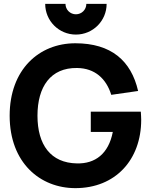

<svg xmlns="http://www.w3.org/2000/svg" viewBox="-20 -959 781 994"><path d="M373 -780C461 -780 532 -851 532 -939H427C427 -909 403 -885 373 -885C343 -885 319 -909 319 -939H214C214 -851 285 -780 373 -780ZM370 15C578 15 711 -132 711 -339C711 -342 710 -372 709 -381H450V-276H564C542 -162 472 -111 379 -113C242 -115 174 -210 174 -360C174 -510 242 -609 379 -607C471 -606 530 -552 556 -468L695 -488C659 -645 555 -735 370 -735C182 -735 30 -599 30 -360C30 -116 188 15 370 15Z"/></svg>

Font: Manrope ExtraBold
Style: Regular
Weight: 800
Designer: Mikhail Sharanda
Foundry: Mikhail Sharanda
Version: Version 4.505